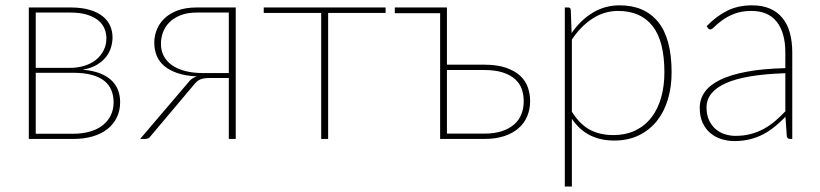

<svg xmlns="http://www.w3.org/2000/svg" viewBox="-20 -521 3074 720"><path d="M88 -493H243.5Q287 -493 317.2 -483.8Q347.5 -474.5 366.2 -459Q385 -443.5 393.5 -423.2Q402 -403 402 -380.5Q402 -364 396.8 -345Q391.5 -326 378.8 -309Q366 -292 344.5 -278.8Q323 -265.5 290 -259.5Q328 -256.5 354.8 -246Q381.5 -235.5 398.2 -219.5Q415 -203.5 422.8 -182.8Q430.5 -162 430.5 -138Q430.5 -106 418 -80.5Q405.5 -55 382.8 -37Q360 -19 327.5 -9.5Q295 0 255 0H88ZM114 -248V-19.5H255Q290 -19.5 318 -27.8Q346 -36 365.5 -51.5Q385 -67 395.5 -88.8Q406 -110.5 406 -137.5Q406 -162.5 397.5 -183Q389 -203.5 370.8 -218Q352.5 -232.5 324 -240.2Q295.5 -248 256 -248ZM114 -266.5H242Q272 -266.5 297.2 -274.5Q322.5 -282.5 340.5 -297.2Q358.5 -312 368.8 -332.5Q379 -353 379 -378Q379 -396 372 -413.2Q365 -430.5 349 -444Q333 -457.5 306.8 -465.8Q280.5 -474 242.5 -474H114Z M864 0H838V-228.5H767Q755 -228.5 746.5 -227.2Q738 -226 731.2 -223.2Q724.5 -220.5 718.8 -215.5Q713 -210.5 707 -203L544 -9.5Q538 0 524 0H505.5L685 -210.5Q697.5 -228.5 718.5 -234.5Q675.5 -236.5 645 -247Q614.5 -257.5 595.2 -274.2Q576 -291 567.2 -313.2Q558.5 -335.5 558.5 -361.5Q558.5 -384 567 -407.2Q575.5 -430.5 594.5 -449.8Q613.5 -469 644 -481Q674.5 -493 719 -493H864ZM583.5 -357Q583.5 -331 594.2 -310.8Q605 -290.5 625.5 -276.2Q646 -262 675.2 -254.5Q704.5 -247 741.5 -247H838V-474H720Q681.5 -474 655.5 -463.2Q629.5 -452.5 613.5 -435.5Q597.5 -418.5 590.5 -397.8Q583.5 -377 583.5 -357Z M969 -493H1426V-472.5H1210.5V0H1184.5V-472.5H969Z M1460.5 -493H1656V-278.5H1794.5Q1844.5 -278.5 1878 -266.8Q1911.5 -255 1931.5 -236Q1951.5 -217 1959.8 -192.2Q1968 -167.5 1968 -142Q1968 -111.5 1957.2 -85.5Q1946.5 -59.5 1925 -40.5Q1903.5 -21.5 1871.5 -10.8Q1839.5 0 1797 0H1630.5V-471.5H1460.5ZM1656 -258.5V-20H1797Q1834.5 -20 1862.2 -29.2Q1890 -38.5 1908.2 -54.5Q1926.5 -70.5 1935.2 -92.8Q1944 -115 1944 -141Q1944 -165.5 1936.5 -187Q1929 -208.5 1911.5 -224.2Q1894 -240 1865.5 -249.2Q1837 -258.5 1794.5 -258.5Z M2098 178.5V-493H2110.5Q2120 -493 2120.5 -483L2123.5 -397Q2156.5 -445 2202.2 -473Q2248 -501 2303.5 -501Q2397 -501 2447.8 -439Q2498.5 -377 2498.5 -249.5Q2498.5 -195.5 2484.8 -149Q2471 -102.5 2443.8 -68Q2416.5 -33.5 2376.2 -13.8Q2336 6 2283 6Q2179 6 2124.5 -75.5V178.5ZM2298 -480Q2246 -480 2201.8 -451.2Q2157.5 -422.5 2124.5 -372.5V-102Q2155 -54 2192.5 -34.2Q2230 -14.5 2279 -14.5Q2327.5 -14.5 2363.5 -32.2Q2399.5 -50 2423.5 -81.5Q2447.5 -113 2459.5 -156Q2471.5 -199 2471.5 -249.5Q2471.5 -367 2427 -423.5Q2382.5 -480 2298 -480Z M2942 0Q2932 0 2930.5 -10.5L2925.5 -83Q2905 -62 2884.2 -45.2Q2863.5 -28.5 2840.8 -16.8Q2818 -5 2791.5 1.5Q2765 8 2733 8Q2709.5 8 2686.5 1Q2663.5 -6 2645 -21Q2626.5 -36 2615.2 -59.8Q2604 -83.5 2604 -117Q2604 -149.5 2622.8 -176Q2641.5 -202.5 2681 -221.8Q2720.5 -241 2781 -252.2Q2841.5 -263.5 2925 -265.5V-324Q2925 -398 2893 -439Q2861 -480 2798 -480Q2760.5 -480 2733.5 -469.2Q2706.5 -458.5 2688.5 -445.2Q2670.5 -432 2659.8 -421.2Q2649 -410.5 2643.5 -410.5Q2638.5 -410.5 2634.5 -416L2630 -423Q2667 -461 2707.5 -481Q2748 -501 2800 -501Q2838.5 -501 2867 -488.8Q2895.5 -476.5 2914.2 -453.5Q2933 -430.5 2942 -397.8Q2951 -365 2951 -324V0ZM2738 -11.5Q2770 -11.5 2796.5 -18.8Q2823 -26 2845.5 -38.5Q2868 -51 2887.5 -67.8Q2907 -84.5 2925 -103.5V-246.5Q2774 -241.5 2701.8 -209Q2629.5 -176.5 2629.5 -118Q2629.5 -90.5 2638.8 -70.5Q2648 -50.5 2663.2 -37.2Q2678.5 -24 2698 -17.8Q2717.5 -11.5 2738 -11.5Z"/></svg>

Font: Lato Thin
Style: Regular
Weight: 200
Designer: Lukasz Dziedzic
Foundry: tyPoland Lukasz Dziedzic
Version: Version 2.007; 2014-02-27